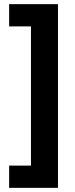

<svg xmlns="http://www.w3.org/2000/svg" viewBox="-20 -742 361 924"><path d="M24 55V162H259V-722H24V-615H129V55Z"/></svg>

Font: Noto Sans Armenian SemiCondensed Medium
Style: Regular
Weight: 500
Width: 4
Designer: Monotype Design Team
Foundry: Monotype Imaging Inc.
Version: Version 2.008